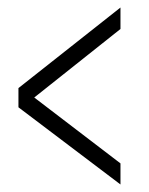

<svg xmlns="http://www.w3.org/2000/svg" viewBox="-20 -567 397 510"><path d="M300 -77 29 -282V-333L300 -547V-490L71 -308L300 -133Z"/></svg>

Font: Oswald ExtraLight
Style: Regular
Weight: 250
Designer: Vernon Adams
Foundry: Vernon Adams
Version: Version 4.100; ttfautohint (v1.8.1.43-b0c9)